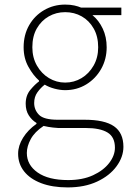

<svg xmlns="http://www.w3.org/2000/svg" viewBox="-20 -560 570 837"><path d="M275 257Q208 257 159.5 238.5Q111 220 85 187Q59 154 59 110Q59 75 80.5 40.5Q102 6 139 -20V-24Q119 -36 105.5 -57Q92 -78 92 -108Q92 -144 112.5 -168.5Q133 -193 150 -205V-209Q125 -231 104 -268.5Q83 -306 83 -354Q83 -408 107 -450Q131 -492 172.5 -516Q214 -540 264 -540Q287 -540 304.5 -536Q322 -532 333 -527H509V-494H383Q411 -471 428 -435Q445 -399 445 -354Q445 -302 421 -259.5Q397 -217 356 -192Q315 -167 264 -167Q242 -167 217.5 -173.5Q193 -180 175 -191Q157 -177 143 -157.5Q129 -138 129 -111Q129 -81 150 -59.5Q171 -38 232 -38H349Q436 -38 477 -9.5Q518 19 518 80Q518 124 488 165Q458 206 403.5 231.5Q349 257 275 257ZM264 -200Q303 -200 335.5 -219.5Q368 -239 388 -274Q408 -309 408 -354Q408 -401 388.5 -435.5Q369 -470 336.5 -488.5Q304 -507 264 -507Q225 -507 192.5 -488.5Q160 -470 140.5 -436Q121 -402 121 -354Q121 -309 141 -274Q161 -239 193.5 -219.5Q226 -200 264 -200ZM277 225Q340 225 385.5 204Q431 183 456 150.5Q481 118 481 84Q481 37 448.5 17.5Q416 -2 354 -2H234Q229 -2 210.5 -4Q192 -6 170 -11Q131 15 114 46.5Q97 78 97 107Q97 159 144 192Q191 225 277 225Z"/></svg>

Font: Noto Sans HK Thin Thin
Style: Regular
Weight: 250
Version: Version 2.004-H2;hotconv 1.0.118;makeotfexe 2.5.65603